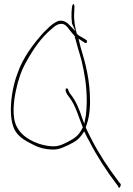

<svg xmlns="http://www.w3.org/2000/svg" viewBox="-20 -794 648 934"><path d="M58 -356C69 -408 84 -451 107 -492C143 -557 182 -613 231 -653C243 -664 258 -678 279 -678C298 -678 309 -661 317 -650L330 -634C333 -630 337 -626 342 -620L344 -619V-613C346 -608 347 -604 349 -597L359 -560C365 -539 372 -519 377 -498C391 -438 402 -379 402 -300C402 -276 400 -254 398 -235L390 -192L381 -216C366 -262 350 -301 326 -332C320 -339 316 -345 314 -351C311 -361 310 -362 308 -363C300 -367 299 -360 299 -353C303 -341 305 -336 317 -321C348 -281 361 -228 383 -174L380 -169C362 -134 346 -123 308 -103C267 -82 251 -79 209 -85C155 -94 91 -122 62 -177C36 -224 47 -306 58 -356ZM63 -431C33 -351 12 -196 67 -140C85 -120 103 -110 130 -96C155 -82 178 -73 206 -69C252 -63 267 -67 312 -88C349 -106 365 -118 382 -144L390 -155L395 -144C401 -131 408 -117 416 -104C448 -40 501 42 545 99L554 111C559 133 570 107 567 101L557 90V89C551 81 539 65 521 40C474 -26 432 -97 397 -174C410 -210 418 -246 418 -299C418 -407 396 -485 372 -565L362 -606L394 -585C399 -584 406 -588 403 -591C403 -594 403 -597 401 -599L378 -613C373 -616 362 -620 355 -629L354 -628C346 -657 338 -696 341 -733L342 -757V-758C343 -766 340 -774 338 -774C333 -774 332 -769 330 -759L328 -734C327 -718 328 -701 330 -681V-680L347 -642L318 -672C302 -690 276 -702 251 -686C230 -675 215 -658 194 -638C146 -585 91 -516 63 -431Z"/></svg>

Font: Stray Cat
Style: ExLtCn
Weight: 200
Version: Version 1.0